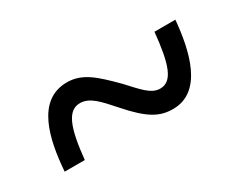

<svg xmlns="http://www.w3.org/2000/svg" viewBox="-40 -576 544 438"><g transform="rotate(-30 232.5 -357.0)"><path d="M38 -270H91C99 -350 113 -388 146 -388C171 -388 189 -368 219 -334C263 -284 289 -270 324 -270C402 -270 423 -366 430 -444H375C367 -365 355 -325 322 -325C298 -325 281 -347 252 -378C212 -418 185 -444 144 -444C64 -444 44 -352 38 -270Z"/></g></svg>

Font: Noto Serif Bengali Condensed
Style: Regular
Weight: 400
Width: 3
Designer: Juan Bruce, Universal Thirst, Indian Type Foundry and the Monotype Design Team.
Foundry: Monotype Imaging Inc.
Version: Version 2.003